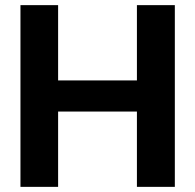

<svg xmlns="http://www.w3.org/2000/svg" viewBox="-20 -727 760 747"><path d="M59.6 -707H206.1V-414.1H512.7V-707H660.2V0H512.7V-293H206.1V0H59.6Z"/></svg>

Font: Pretendard Std
Style: Bold
Weight: 700
Designer: Base glyphs from Inter by Rasmus Andersson; Hangeul glyphs from Noto Sans CJK(Source Han Sans) by Jang Soo-young and Kan
Foundry: Kil Hyung-jin
Version: Version 1.309